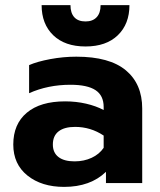

<svg xmlns="http://www.w3.org/2000/svg" viewBox="-20 -717 625 752"><path d="M143 -697H256Q256 -666 271 -649.5Q286 -633 315 -633Q343 -633 358.5 -649.5Q374 -666 374 -697H487Q487 -623 441.5 -579Q396 -535 315 -535Q234 -535 188.5 -579Q143 -623 143 -697ZM32 -151Q32 -231 85 -275.5Q138 -320 235 -320Q278 -320 317 -311Q356 -302 386 -286V-298Q386 -343 354 -364Q322 -385 256 -385Q168 -385 94 -352V-462Q126 -476 177 -485.5Q228 -495 279 -495Q409 -495 473 -441.5Q537 -388 537 -292V0H395V-44Q334 15 231 15Q143 15 87.5 -29.5Q32 -74 32 -151ZM386 -138V-186Q335 -220 274 -220Q232 -220 209.5 -202.5Q187 -185 187 -151Q187 -119 209 -102Q231 -85 272 -85Q309 -85 339 -99Q369 -113 386 -138Z"/></svg>

Font: Prompt SemiBold
Style: Regular
Weight: 600
Designer: Katatrad Team
Foundry: CadsonDemak
Version: Version 1.000